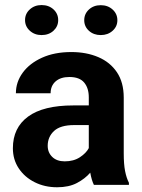

<svg xmlns="http://www.w3.org/2000/svg" viewBox="-20 -749 575 778"><path d="M360.4 0Q351.1 -19 345.7 -49.3Q324.7 -24.9 292 -7.6Q259.3 9.8 211.4 9.8Q161.1 9.8 120.4 -10.7Q79.6 -31.2 55.9 -66.9Q32.2 -102.5 32.2 -148.4Q32.2 -231.4 93.8 -276.6Q155.3 -321.8 276.9 -321.8H339.8V-354.5Q339.8 -392.1 321 -414.6Q302.2 -437 261.2 -437Q225.6 -437 205.3 -419.2Q185.1 -401.4 185.1 -371.1H44.4Q44.4 -416.5 72 -454.3Q99.6 -492.2 150.1 -515.1Q200.7 -538.1 269 -538.1Q330.1 -538.1 378.2 -517.6Q426.3 -497.1 453.9 -456.1Q481.4 -415 481.4 -353.5V-127.4Q481.4 -84 486.8 -56.2Q492.2 -28.3 502.4 -8.3V0ZM242.2 -95.2Q278.3 -95.2 303.7 -111.8Q329.1 -128.4 339.8 -148.9V-242.2H280.8Q224.6 -242.2 199 -218.3Q173.3 -194.3 173.3 -158.2Q173.3 -130.9 191.9 -113Q210.4 -95.2 242.2 -95.2ZM81.5 -667.5Q81.5 -693.4 100.8 -710.9Q120.1 -728.5 148.4 -728.5Q177.7 -728.5 196.8 -710.9Q215.8 -693.4 215.8 -667.5Q215.8 -642.1 196.8 -624.5Q177.7 -606.9 148.4 -606.9Q120.1 -606.9 100.8 -624.5Q81.5 -642.1 81.5 -667.5ZM321.3 -667Q321.3 -692.9 340.3 -710.4Q359.4 -728 388.2 -728Q417 -728 436.3 -710.4Q455.6 -692.9 455.6 -667Q455.6 -641.6 436.3 -624.3Q417 -606.9 388.2 -606.9Q359.4 -606.9 340.3 -624.3Q321.3 -641.6 321.3 -667Z"/></svg>

Font: Vazirmatn RD UI FD
Style: Bold
Weight: 700
Designer: Saber Rastikerdar
Foundry: Saber Rastikerdar
Version: Version 33.003